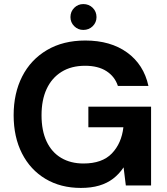

<svg xmlns="http://www.w3.org/2000/svg" viewBox="-20 -911 821 943"><path d="M377 12Q278 12 203.5 -32.5Q129 -77 88 -157.5Q47 -238 47 -345Q47 -453 89 -535.5Q131 -618 210.5 -665Q290 -712 399 -712Q523 -712 604.5 -653Q686 -594 709 -489H559Q544 -535 503 -561.5Q462 -588 398 -588Q330 -588 282 -558Q234 -528 209 -474Q184 -420 184 -345Q184 -269 209 -216Q234 -163 280.5 -135.5Q327 -108 390 -108Q482 -108 529.5 -157.5Q577 -207 586 -286H414V-387H722V0H598L587 -89Q565 -56 535.5 -33.5Q506 -11 467 0.5Q428 12 377 12ZM389 -764Q363 -764 344.5 -782.5Q326 -801 326 -827Q326 -854 344.5 -872.5Q363 -891 389 -891Q417 -891 435.5 -872.5Q454 -854 454 -827Q454 -801 435.5 -782.5Q417 -764 389 -764Z"/></svg>

Font: DM Sans 12pt
Style: Bold
Weight: 700
Version: Version 4.004;gftools[0.9.30]